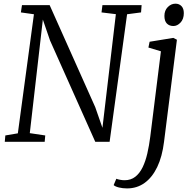

<svg xmlns="http://www.w3.org/2000/svg" viewBox="-20 -771 1044 1044"><path d="M6 0 9 -34.5 77 -46 164.5 -693.5 93.5 -703.5 99.5 -743H250L498 -188L537 -76L610 -694L532 -703.5L537 -743H750L747 -703.5L671 -693.5L576 0H498L252 -551L213 -664.5L142 -47L226 -34.5L223 0ZM872 -0.5Q862 81 834.8 137.5Q807.5 194 766 223.8Q724.5 253.5 671 253.5Q647.5 253.5 627 248.5Q606.5 243.5 598 235.5L612.5 201Q619.5 204 632.5 206.5Q645.5 209 657.5 209Q691.5 209 715.5 190.2Q739.5 171.5 755.5 138.5Q771.5 105.5 781.2 62.8Q791 20 797 -27.5L855 -492L787 -512.5L793.5 -544L922.5 -565L942 -555ZM923 -629.5Q900.5 -629.5 887.2 -643.2Q874 -657 874 -684.5Q874 -714 892.2 -732.5Q910.5 -751 934 -751Q954 -751 966.8 -737.8Q979.5 -724.5 979.5 -699.5Q979.5 -667.5 961.8 -648.5Q944 -629.5 923 -629.5Z"/></svg>

Font: Merriweather 20pt Light
Style: Italic
Weight: 300
Italic angle: -7.8°
Version: Version 2.101